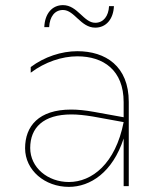

<svg xmlns="http://www.w3.org/2000/svg" viewBox="-20 -727 632 750"><path d="M463 0H483V-329C483 -469 392 -527 282 -527C220 -527 153 -505 100 -465V-443C156 -485 222 -507 282 -507C384 -507 463 -453 463 -328V-269L347 -290C314 -296 284 -299 258 -299C131 -299 78 -234 78 -148C78 -62 155 3 249 3C333 3 420 -54 463 -186ZM352 -619C395 -619 423 -653 425 -703H406C404 -664 384 -638 352 -638C307 -638 283 -707 226 -707C183 -707 155 -673 153 -621H172C174 -662 194 -688 226 -688C271 -688 295 -619 352 -619ZM98 -149C98 -228 149 -280 259 -280C284 -280 311 -277 342 -272L463 -250C431 -87 339 -16 249 -16C167 -16 98 -72 98 -149Z"/></svg>

Font: Chess Sans Thin
Style: Regular
Weight: 100
Designer: Wolf Bōese
Foundry: Wolf Bōese
Version: Version 7.223;Glyphs 3.3 (3306)